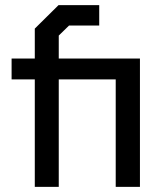

<svg xmlns="http://www.w3.org/2000/svg" viewBox="-20 -725 633 745"><path d="M523 0H429V-417H208V0H115V-417H25V-498H115V-614L207 -705H365V-626H248L208 -587V-498H523Z"/></svg>

Font: Chakra Petch Medium
Style: Regular
Weight: 500
Designer: Katatrad Aksorn Co.,Ltd.
Foundry: Cadson Demak Co.,Ltd.
Version: Version 1.000; ttfautohint (v1.6)